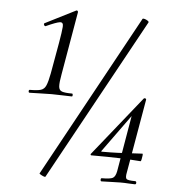

<svg xmlns="http://www.w3.org/2000/svg" viewBox="-48 -679 645 728"><g transform="rotate(5 274.0 -315.5)"><path d="M63.8 -309Q60 -309 60 -314.5Q60 -320 63.8 -320Q92.4 -320 105.7 -324Q119 -328 125.4 -343Q131.8 -358 137.6 -389L158.6 -507Q166.2 -550.8 167.5 -569Q168.8 -587.2 155.1 -585.4Q141.4 -583.6 102.8 -566Q98.8 -564.8 96.4 -569.9Q94 -575 97.8 -576.8L212.4 -634.6Q216.4 -636.6 218.7 -633.4Q221 -630.2 219.8 -627.8L178.6 -389Q172.8 -358 173.7 -343Q174.6 -328 186.3 -324Q198 -320 224.4 -320Q227.6 -320 227.6 -314.5Q227.6 -309 224.4 -309Q208 -309 189 -310Q170 -311 147.2 -311Q124.6 -311 102.5 -310Q80.4 -309 63.8 -309ZM151.6 2.8Q150.6 4.6 144.7 2.4Q138.8 0.2 133.4 -3.1Q128 -6.4 128.2 -7.4L466.2 -625.4Q468.2 -627.6 474.5 -625.7Q480.8 -623.8 486.2 -620.1Q491.6 -616.4 489.6 -613.4ZM365 2Q361 2 361 -4Q361 -10 365 -10Q397.2 -10 406.9 -15.5Q416.6 -21 420.6 -41L459.2 -267L478.6 -284.4L355.4 -114Q351.4 -110.2 357.4 -110.2Q391.8 -110.2 416.2 -111.2Q440.6 -112.2 462.4 -113.7Q484.2 -115.2 510.4 -116.2Q512.4 -116.2 511.5 -109.1Q510.6 -102 509.1 -94.5Q507.6 -87 505.6 -87Q469 -90 426.4 -91.5Q383.8 -93 317 -93Q316 -93 315 -95.4Q314 -97.8 316 -99L497.2 -325Q499.2 -327.2 503.2 -325.8Q507.2 -324.4 506.2 -320.2L457.8 -41Q453.8 -22 458.2 -16Q462.6 -10 491.6 -10Q496.6 -10 496.6 -4Q496.6 2 491.6 2Q479 2 466.4 1Q453.8 0 436.2 0Q416.4 0 398 1Q379.6 2 365 2Z"/></g></svg>

Font: Cormorant Infant Light
Style: Italic
Weight: 300
Italic angle: -10°
Designer: Christian Thalmann (Catharsis Fonts)
Foundry: Catharsis Fonts
Version: Version 4.001